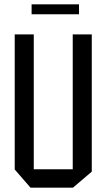

<svg xmlns="http://www.w3.org/2000/svg" viewBox="-20 -867 489 887"><path d="M316 0V-708H404V-74L317 0ZM121 0 48 -84V-85H316V0ZM48 -85V-708H136V-85ZM126 -801V-847H345V-801Z"/></svg>

Font: Foldit
Style: Regular
Weight: 400
Version: Version 1.003